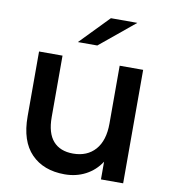

<svg xmlns="http://www.w3.org/2000/svg" viewBox="-90 -900 876 985"><g transform="rotate(10 348.0 -408.0)"><path d="M262.2 -673.3 407.8 -823.3H545.6L363.3 -673.3ZM616.7 0H501.1V-92.2Q470 -44.4 421.1 -18.9Q372.2 6.7 312.2 6.7Q202.2 6.7 138.3 -58.9Q74.4 -124.4 74.4 -253.3V-591.1H196.7V-271.1Q196.7 -187.8 232.8 -146.7Q268.9 -105.6 336.7 -105.6Q410 -105.6 452.2 -153.3Q494.4 -201.1 494.4 -290V-591.1H616.7Z"/></g></svg>

Font: Paperlogy 6 SemiBold
Style: Regular
Weight: 600
Designer: redesigned by Lee Juim, glyphs from Gmarket Sans & Montserrat
Foundry: PT&
Version: Version 1.001